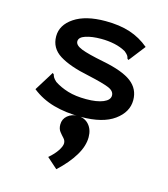

<svg xmlns="http://www.w3.org/2000/svg" viewBox="-114 -565 827 945"><g transform="rotate(15 300.0 -92.5)"><path d="M311 11Q234 11 171.5 -6.5Q109 -24 60 -63L116 -153L121 -162L128 -157Q130 -149 134 -142Q138 -135 150 -124Q180 -104 219.5 -92Q259 -80 313 -80Q368 -80 400 -93.5Q432 -107 432 -130Q432 -153 402 -165.5Q372 -178 295 -195Q196 -215 143.5 -248Q91 -281 91 -341Q91 -399 148.5 -437.5Q206 -476 307 -476Q379 -476 432.5 -458.5Q486 -441 530 -404L471 -328L464 -320L458 -326Q457 -334 452.5 -340.5Q448 -347 436 -357Q410 -372 377.5 -379Q345 -386 309 -386Q262 -386 230 -375.5Q198 -365 198 -344Q198 -324 232 -310.5Q266 -297 347 -281Q449 -261 494 -226.5Q539 -192 539 -135Q539 -74 480.5 -31.5Q422 11 311 11ZM261 291 207 243Q235 219 250 196Q265 173 265 158Q265 144 254.5 133Q244 122 233.5 108.5Q223 95 223 73Q223 45 244 27.5Q265 10 295 10Q331 10 352.5 34.5Q374 59 374 98Q374 143 344.5 192Q315 241 261 291Z"/></g></svg>

Font: Inconsolata Expanded Bold
Style: Regular
Weight: 700
Width: 7
Monospace: yes
Designer: Raph Levien, Cyreal, Brenton Simpson
Foundry: Raph Levien, Cyreal, Google
Version: Version 3.001; ttfautohint (v1.8.2.53-6de2)